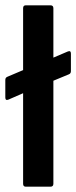

<svg xmlns="http://www.w3.org/2000/svg" viewBox="-25 -703 287 723"><path d="M72 0Q62 0 62 -11V-352L7 -328Q-5 -323 -5 -336V-402Q-5 -411 3 -414L62 -439V-672Q62 -683 72 -683H165Q176 -683 176 -672V-486L230 -509Q242 -514 242 -501V-435Q242 -426 234 -423L176 -399V-11Q176 0 165 0Z"/></svg>

Font: Sofia Sans Semi Condensed
Style: Bold
Weight: 700
Designer: Botio Nikoltchev, Ani Petrova
Foundry: lettersoup
Version: Version 4.100; ttfautohint (v1.8.4.7-5d5b)